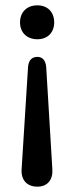

<svg xmlns="http://www.w3.org/2000/svg" viewBox="-20 -512 277 719"><path d="M120 -365C159 -365 183 -391 183 -428C183 -466 159 -492 120 -492C80 -492 55 -466 55 -428C55 -391 80 -365 120 -365ZM120 187C158 187 179 161 176 121L153 -261C151 -286 139 -299 120 -299C99 -299 87 -286 85 -261L61 121C58 161 80 187 120 187Z"/></svg>

Font: Nunito SemiBold
Style: Regular
Weight: 600
Designer: Vernon Adams
Foundry: Vernon Adams
Version: Version 3.602